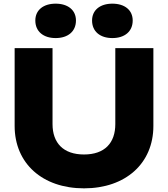

<svg xmlns="http://www.w3.org/2000/svg" viewBox="-20 -1013 918 1049"><path d="M267 -750H60V-325C60 -120 212 16 439 16C666 16 818 -120 818 -325V-750H610V-335C610 -232 552 -169 439 -169C326 -169 267 -232 267 -335ZM284 -805C351 -805 395 -841 395 -901C395 -958 351 -993 284 -993C217 -993 173 -958 173 -901C173 -841 217 -805 284 -805ZM594 -805C661 -805 705 -841 705 -901C705 -958 661 -993 594 -993C527 -993 483 -958 483 -901C483 -841 527 -805 594 -805Z"/></svg>

Font: Bounded
Style: Bold
Weight: 700
Designer: Vlad Churkin
Version: Version 3.0